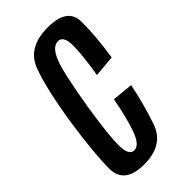

<svg xmlns="http://www.w3.org/2000/svg" viewBox="-199 -653 706 706"><g transform="rotate(-45 154.0 -300.0)"><path d="M101.5 3.5Q203 3.5 230.5 -77Q258 -157.5 273.5 -237L192 -245Q177.5 -165.5 158.8 -112.2Q140 -59 112.5 -59Q85 -59 84.8 -113Q84.5 -167 105 -295.5Q129.5 -445.5 149 -493.5Q168.5 -541.5 197.5 -541.5Q224.5 -541.5 225.8 -495.5Q227 -449.5 211 -352L295 -359.5Q310 -457 309.5 -530.5Q309 -604 207.5 -604Q103 -604 73.5 -527.2Q44 -450.5 20 -294.5Q0 -159.5 -0.5 -78Q-1 3.5 101.5 3.5Z"/></g></svg>

Font: Anybody ExtraCondensed
Style: Italic
Weight: 400
Width: 2
Italic angle: -10°
Version: Version 1.113;gftools[0.9.25]